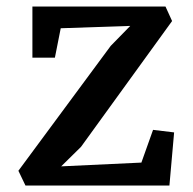

<svg xmlns="http://www.w3.org/2000/svg" viewBox="-20 -576 599 596"><path d="M37.1 -45.9 323.7 -433.6 384.3 -495.6 168.5 -488.3 150.4 -397H80.6V-555.7H493.7L514.2 -510.7L231.4 -120.1L169.9 -59.6L418.9 -71.3L455.1 -172.9L520.5 -165L505.9 0H59.1Z"/></svg>

Font: HaufeMerriweather
Style: Regular
Weight: 400
Designer: Eben Sorkin ( eben@eyebytes.com )
Foundry: Eben Sorkin
Version: Version 1.56